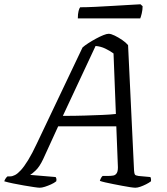

<svg xmlns="http://www.w3.org/2000/svg" viewBox="-50 -878 782 898"><path d="M136 0Q129 0 108.5 -3Q88 -6 62 -10.5Q36 -15 11.5 -20Q-13 -25 -30 -30Q-28 -37 -23.5 -43.5Q-19 -50 -15 -53H-3Q8 -53 20.5 -59.5Q33 -66 48 -82.5Q63 -99 81.5 -129Q100 -159 122 -206L336 -656Q346 -665 363 -676Q380 -687 398.5 -697Q417 -707 433 -713.5Q449 -720 458 -720Q469 -720 486.5 -711.5Q504 -703 521.5 -691Q539 -679 549 -667L577 -80Q578 -66 581 -61.5Q584 -57 598 -55L653 -50Q655 -48 656 -42Q657 -36 656 -30Q647 -23 633 -16Q619 -9 606 -4.5Q593 0 583 0Q576 0 559 -2.5Q542 -5 521.5 -9Q501 -13 480 -17Q459 -21 442 -25Q425 -29 417 -32Q419 -39 422.5 -45.5Q426 -52 430 -55H452Q469 -55 480 -57Q491 -59 497 -70Q503 -81 501 -108L494 -287H222L152 -134Q135 -98 117 -81Q99 -64 91 -60L210 -50Q212 -48 213.5 -42.5Q215 -37 213 -30Q203 -22 188.5 -15.5Q174 -9 160 -4.5Q146 0 136 0ZM244 -336Q301 -336 347.5 -337.5Q394 -339 430.5 -340.5Q467 -342 492 -345L481 -628Q463 -641 442 -651Q421 -661 397 -663ZM314 -792Q314 -813 317.5 -826.5Q321 -840 325 -844Q355 -844 395.5 -846Q436 -848 478 -850.5Q520 -853 554.5 -855Q589 -857 607 -858L617 -849Q617 -832 613 -815.5Q609 -799 606 -792Z"/></svg>

Font: Texturina Medium 12pt Light
Style: Italic
Weight: 300
Italic angle: -11°
Version: Version 1.002